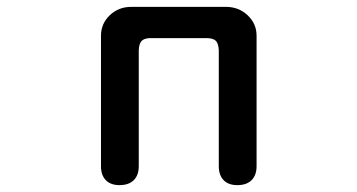

<svg xmlns="http://www.w3.org/2000/svg" viewBox="-20 -511 1040 559"><path d="M585 -400H415Q399 -399 392 -391.5Q385 -384 384 -365V-27Q384 -1 369.5 13.5Q355 28 328 28Q302 28 288 13.5Q274 -1 274 -27V-407Q274 -442 299.5 -466.5Q325 -491 362 -491H638Q675 -491 701 -466.5Q727 -442 727 -407V-27Q727 -1 712.5 13.5Q698 28 671 28Q645 28 631 13.5Q617 -1 617 -27V-365Q616 -384 609 -391.5Q602 -399 585 -400Z"/></svg>

Font: 寒蝉全圆体 Bold
Style: Regular
Weight: 700
Designer: Warren2060
      Designed by Motoya company      

      [Varela Round]
      Joe Prince(Latin component); Avraham Cornf
Foundry: ChillType
Version: Version 3.200